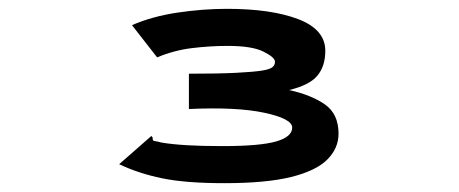

<svg xmlns="http://www.w3.org/2000/svg" viewBox="-20 -654 1040 435"><path d="M488 -239Q401 -239 347.5 -250Q294 -261 250 -282L315 -339L323 -346L326 -342Q325 -335 330 -334.5Q335 -334 346 -331Q370 -327 403.5 -325Q437 -323 484 -323Q569 -323 605.5 -333.5Q642 -344 642 -365Q642 -385 579 -398.5Q516 -412 408 -407V-487Q475 -487 514.5 -489Q554 -491 573 -494Q592 -497 597.5 -502Q603 -507 603 -514Q603 -524 577 -537Q551 -550 496 -550Q456 -550 415 -545Q374 -540 336 -524L279 -597Q325 -617 382.5 -625.5Q440 -634 494 -634Q595 -634 656 -610.5Q717 -587 717 -539Q717 -504 699 -482.5Q681 -461 635 -450Q685 -439 716 -417.5Q747 -396 747 -351Q747 -318 721.5 -292.5Q696 -267 639.5 -253Q583 -239 488 -239Z"/></svg>

Font: Inconsolata UltraExpanded Black
Style: Regular
Weight: 900
Width: 9
Monospace: yes
Designer: Raph Levien, Cyreal, Brenton Simpson
Foundry: Raph Levien, Cyreal, Google
Version: Version 3.001; ttfautohint (v1.8.2.53-6de2)